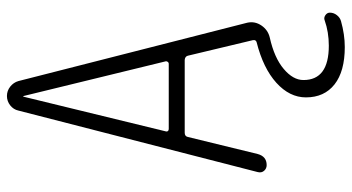

<svg xmlns="http://www.w3.org/2000/svg" viewBox="-245 -525 990 540"><g transform="rotate(-90 250.0 -255.0)"><path d="M150.4 -283.2Q149.4 -280.3 151.4 -277.8Q153.3 -275.4 157.2 -275.4H340.8Q343.8 -275.4 345.7 -277.8Q347.7 -280.3 347.7 -283.2L250 -683.6Q250 -684.6 249 -684.6Q248 -684.6 248 -683.6ZM55.7 0Q45.9 0 39.6 -7.3Q33.2 -14.6 36.1 -25.4L209 -698.2Q211.9 -711.9 223.6 -721.2Q235.4 -730.5 250 -730.5Q264.6 -730.5 276.4 -721.2Q288.1 -711.9 292 -698.2L456.1 -54.7Q460.9 -33.2 448.2 -14.6Q435.5 3.9 414.1 8.8Q357.4 21.5 326.2 47.9Q294.9 74.2 294.9 103.5Q294.9 174.8 391.6 174.8Q429.7 174.8 462.9 163.1Q469.7 160.2 477.1 165Q484.4 169.9 484.4 177.7Q484.4 188.5 477.5 197.3Q470.7 206.1 460.9 209Q422.9 219.7 387.7 219.7Q319.3 219.7 282.7 190.9Q246.1 162.1 246.1 110.4Q246.1 64.5 287.1 27.3Q328.1 -9.8 401.4 -28.3Q408.2 -30.3 407.2 -38.1L363.3 -221.7Q361.3 -229.5 351.6 -230.5H146.5Q136.7 -230.5 134.8 -221.7L86.9 -25.4Q80.1 0 55.7 0Z"/></g></svg>

Font: Rounded-X Mgen+ 1m light
Style: Regular
Weight: 200
Designer: [Source Han Sans]
Ryoko NISHIZUKA  (kana & ideographs); Paul D. Hunt (Latin, Greek & Cyrillic); Wenlong ZHANG  (bopomofo
Version: Version 1.059.20150602